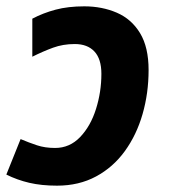

<svg xmlns="http://www.w3.org/2000/svg" viewBox="-30 -576 533 606"><path d="M150 10Q101 10 62.5 1Q24 -8 -10 -25L35 -137Q61 -126 86.5 -117.5Q112 -109 144 -109Q190 -109 223 -143.5Q256 -178 273 -232Q290 -286 290 -343Q290 -390 268 -413.5Q246 -437 206 -437Q169 -437 137.5 -425.5Q106 -414 72 -397V-517Q106 -535 145.5 -545.5Q185 -556 236 -556Q292 -556 338.5 -536Q385 -516 412 -471.5Q439 -427 439 -355Q439 -282 420 -216Q401 -150 364 -99Q327 -48 273 -19Q219 10 150 10Z"/></svg>

Font: BC Sans
Style: Bold Italic
Weight: 700
Italic angle: -12°
Designer: Monotype Design Team
Province of B.C.
Foundry: Monotype Imaging Inc.
Version: Version 2.000;GOOG;noto-source:20170915:90ef993387c0